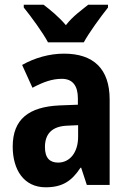

<svg xmlns="http://www.w3.org/2000/svg" viewBox="-20 -786 549 816"><path d="M184 -606H336C359 -648 408 -715 439 -754V-766H355C327 -743 290 -718 260 -679C229 -716 191 -746 165 -766H81V-754C112 -716 163 -646 184 -606ZM252 -558C190 -558 127 -540 74 -510L118 -413C165 -438 202 -451 243 -451C289 -451 311 -421 311 -368V-341L233 -338C102 -332 34 -279 34 -163C34 -65 81 10 174 10C246 10 285 -17 322 -73H325L349 0H446V-363C446 -494 377 -558 252 -558ZM268 -252 312 -254V-205C312 -137 276 -95 227 -95C192 -95 171 -114 171 -161C171 -216 200 -250 268 -252Z"/></svg>

Font: Noto Sans Sinhala Condensed
Style: Bold
Weight: 700
Width: 3
Designer: Jelle Bosma - Monotype Design Team
Foundry: Monotype Imaging Inc.
Version: Version 2.006